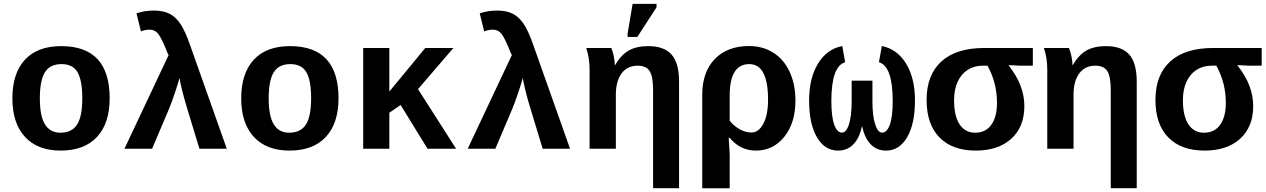

<svg xmlns="http://www.w3.org/2000/svg" viewBox="-20 -780 6641 1007"><path d="M555.2 -264.6Q555.2 -133.3 488.8 -61.8Q422.4 9.8 297.9 9.8Q177.7 9.8 111.3 -61.8Q44.9 -133.3 44.9 -264.6Q44.9 -395.5 110.8 -466.8Q176.8 -538.1 300.8 -538.1Q555.2 -538.1 555.2 -264.6ZM411.6 -264.6Q411.6 -358.4 386.7 -401.1Q361.8 -443.8 302.7 -443.8Q242.2 -443.8 215.6 -400.9Q189 -357.9 189 -264.6Q189 -170.4 216.1 -127.2Q243.2 -84 296.4 -84Q356.9 -84 384.3 -126.7Q411.6 -169.4 411.6 -264.6Z M1169.4 0H1025.9L957.5 -225.1Q944.8 -267.1 934.8 -308.3Q924.8 -349.6 921.4 -370.6Q914.1 -342.3 896.2 -289.6Q878.4 -236.8 866.7 -209.5L777.8 0H632.8L864.3 -491.2L858.4 -502.4Q828.1 -579.6 810.3 -602.1Q792.5 -624.5 764.6 -624.5Q741.2 -624.5 719.2 -615.2L695.8 -710Q737.3 -724.6 787.1 -724.6Q836.9 -724.6 869.9 -707.5Q902.8 -690.4 927.2 -653.3Q951.7 -616.2 977.1 -543Z M1755.4 -264.6Q1755.4 -133.3 1689 -61.8Q1622.6 9.8 1498 9.8Q1377.9 9.8 1311.5 -61.8Q1245.1 -133.3 1245.1 -264.6Q1245.1 -395.5 1311 -466.8Q1377 -538.1 1501 -538.1Q1755.4 -538.1 1755.4 -264.6ZM1611.8 -264.6Q1611.8 -358.4 1586.9 -401.1Q1562 -443.8 1502.9 -443.8Q1442.4 -443.8 1415.8 -400.9Q1389.2 -357.9 1389.2 -264.6Q1389.2 -170.4 1416.3 -127.2Q1443.4 -84 1496.6 -84Q1557.1 -84 1584.5 -126.7Q1611.8 -169.4 1611.8 -264.6Z M2222.2 0 2081.1 -229.5 2022 -188.5V0H1884.8V-528.3H2022V-299.8L2210.4 -528.3H2357.9L2172.4 -312.5L2372.1 0Z M2969.7 0H2826.2L2757.8 -225.1Q2745.1 -267.1 2735.1 -308.3Q2725.1 -349.6 2721.7 -370.6Q2714.4 -342.3 2696.5 -289.6Q2678.7 -236.8 2667 -209.5L2578.1 0H2433.1L2664.6 -491.2L2658.7 -502.4Q2628.4 -579.6 2610.6 -602.1Q2592.8 -624.5 2564.9 -624.5Q2541.5 -624.5 2519.5 -615.2L2496.1 -710Q2537.6 -724.6 2587.4 -724.6Q2637.2 -724.6 2670.2 -707.5Q2703.1 -690.4 2727.5 -653.3Q2752 -616.2 2777.3 -543Z M3405.3 207V-307.1Q3405.3 -378.9 3387.2 -407.2Q3369.1 -435.5 3324.2 -435.5Q3270 -435.5 3240 -394.8Q3210 -354 3210 -283.7V0H3072.3V-415.5Q3072.3 -475.6 3054.7 -528.3H3186Q3194.3 -509.3 3199.5 -483.6Q3204.6 -458 3204.6 -438H3206.1Q3237.3 -492.7 3278.3 -515.4Q3319.3 -538.1 3379.4 -538.1Q3462.9 -538.1 3502.2 -493.9Q3541.5 -449.7 3541.5 -352.1V207ZM3271.5 -586.4V-602.5L3297.9 -759.8H3423.3V-741.7L3322.8 -586.4Z M4151.9 -252Q4151.9 -135.7 4093.8 -63Q4035.6 9.8 3944.3 9.8Q3862.3 9.8 3807.1 -57.1H3801.8L3807.1 28.8V207.5H3663.1V-283.7Q3663.1 -402.3 3729 -470.5Q3794.9 -538.6 3908.7 -538.6Q3980 -538.6 4035.4 -503.9Q4090.8 -469.2 4121.3 -403.8Q4151.9 -338.4 4151.9 -252ZM4008.3 -256.8Q4008.3 -443.8 3909.7 -443.8Q3807.1 -443.8 3807.1 -279.3V-146.5Q3831.1 -117.7 3860.8 -101.3Q3890.6 -85 3919.9 -85Q3959.5 -85 3983.9 -131.6Q4008.3 -178.2 4008.3 -256.8Z M4627.4 9.8Q4578.1 9.8 4546.4 -23.4Q4514.6 -56.6 4502.4 -115.7H4500Q4487.8 -56.6 4456.1 -23.4Q4424.3 9.8 4375 9.8Q4305.7 9.8 4264.6 -60.3Q4223.6 -130.4 4223.6 -252.4Q4223.6 -370.1 4270.3 -446.5Q4316.9 -522.9 4397.5 -538.6L4412.6 -453.6Q4340.3 -432.6 4340.3 -250Q4340.3 -168.5 4355.2 -126.5Q4370.1 -84.5 4396 -84.5Q4418.9 -84.5 4432.9 -128.9Q4446.8 -173.3 4446.8 -248.5V-356.9H4555.7V-248.5Q4555.7 -173.8 4569.6 -129.2Q4583.5 -84.5 4606.4 -84.5Q4632.3 -84.5 4647.2 -126.5Q4662.1 -168.5 4662.1 -250Q4662.1 -432.6 4589.8 -453.6L4605 -538.6Q4685.5 -522.5 4732.2 -446.5Q4778.8 -370.6 4778.8 -252.4Q4778.8 -130.4 4737.8 -60.3Q4696.8 9.8 4627.4 9.8Z M5352.5 -223.6Q5352.5 -114.7 5284.2 -52.5Q5215.8 9.8 5097.7 9.8Q4974.6 9.8 4907.2 -59.3Q4839.8 -128.4 4839.8 -255.9Q4839.8 -386.7 4917.2 -457.5Q4994.6 -528.3 5142.1 -528.3H5397V-435.5H5331.1L5270.5 -438.5V-436.5Q5313.5 -381.3 5333 -329.1Q5352.5 -276.9 5352.5 -223.6ZM5209 -240.2Q5209 -345.7 5159.2 -435.5H5132.8Q5089.8 -435.5 5055.7 -413.8Q5021.5 -392.1 5002.7 -351.3Q4983.9 -310.5 4983.9 -255.9Q4983.9 -170.4 5013.2 -127.2Q5042.5 -84 5094.2 -84Q5149.9 -84 5179.4 -125.7Q5209 -167.5 5209 -240.2Z M5805.7 207V-307.1Q5805.7 -378.9 5787.6 -407.2Q5769.5 -435.5 5724.6 -435.5Q5670.4 -435.5 5640.4 -394.8Q5610.4 -354 5610.4 -283.7V0H5472.7V-415.5Q5472.7 -475.6 5455.1 -528.3H5586.4Q5594.7 -509.3 5599.9 -483.6Q5605 -458 5605 -438H5606.4Q5637.7 -492.7 5678.7 -515.4Q5719.7 -538.1 5779.8 -538.1Q5863.3 -538.1 5902.6 -493.9Q5941.9 -449.7 5941.9 -352.1V207Z M6552.7 -223.6Q6552.7 -114.7 6484.4 -52.5Q6416 9.8 6297.9 9.8Q6174.8 9.8 6107.4 -59.3Q6040 -128.4 6040 -255.9Q6040 -386.7 6117.4 -457.5Q6194.8 -528.3 6342.3 -528.3H6597.2V-435.5H6531.2L6470.7 -438.5V-436.5Q6513.7 -381.3 6533.2 -329.1Q6552.7 -276.9 6552.7 -223.6ZM6409.2 -240.2Q6409.2 -345.7 6359.4 -435.5H6333Q6290 -435.5 6255.9 -413.8Q6221.7 -392.1 6202.9 -351.3Q6184.1 -310.5 6184.1 -255.9Q6184.1 -170.4 6213.4 -127.2Q6242.7 -84 6294.4 -84Q6350.1 -84 6379.6 -125.7Q6409.2 -167.5 6409.2 -240.2Z"/></svg>

Font: Liberation Mono
Style: Bold
Weight: 700
Monospace: yes
Designer: Steve Matteson
Foundry: Ascender Corporation
Version: Version 2.1.5